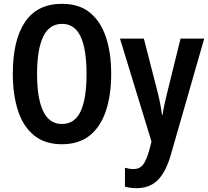

<svg xmlns="http://www.w3.org/2000/svg" viewBox="-20 -745 1091 1005"><path d="M562 -358Q562 -248 534.5 -165Q507 -82 450 -36Q393 10 304 10Q215 10 158 -36.5Q101 -83 74 -166.5Q47 -250 47 -359Q47 -535 111 -630Q175 -725 305 -725Q394 -725 450.5 -679Q507 -633 534.5 -550.5Q562 -468 562 -358ZM174 -358Q174 -230 206 -163Q238 -96 304 -96Q371 -96 402 -162Q433 -228 433 -358Q433 -487 402 -553.5Q371 -620 305 -620Q238 -620 206 -553Q174 -486 174 -358ZM608 -543H733L807 -255Q821 -198 828 -143H831Q834 -167 840 -195Q846 -223 854 -255L925 -543H1049L874 66Q848 156 805.5 198Q763 240 695 240Q678 240 663 238Q648 236 634 232V133Q644 136 655.5 138Q667 140 678 140Q711 140 728.5 117.5Q746 95 761 42L773 -4Z"/></svg>

Font: Avrile Sans Condensed SemiBold
Style: Regular
Weight: 600
Width: 3
Designer: Monotype Design Team
Foundry: Monotype Imaging Inc.
Version: Version 2.001;September 10, 2019;FontCreator 11.5.0.2425 64-